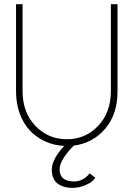

<svg xmlns="http://www.w3.org/2000/svg" viewBox="-20 -680 649 910"><path d="M322.5 210.5Q305 210.5 289.2 206.8Q273.5 203 258.5 194Q243.5 185 234.5 167.2Q225.5 149.5 225.5 125Q225.5 74.5 284.5 11.5Q237.5 9.5 196 -9Q154.5 -27.5 123.2 -59.8Q92 -92 74 -140.2Q56 -188.5 56 -246.5V-660H87V-248Q87 -147 147.8 -83.5Q208.5 -20 297 -20Q385 -20 445.2 -83.5Q505.5 -147 505.5 -248V-660H537V-246.5Q537 -138 478.5 -69.8Q420 -1.5 330 10Q302.5 36.5 282.5 67Q262.5 97.5 262.5 122.5Q262.5 180 332 180Q354.5 180 374.2 168.5Q394 157 404.5 141.5L432 162.5Q420 182 388 196.2Q356 210.5 322.5 210.5Z"/></svg>

Font: League Spartan ExtraLight
Style: Regular
Weight: 200
Foundry: The League of Moveable Type
Version: Version 2.002